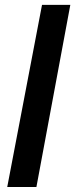

<svg xmlns="http://www.w3.org/2000/svg" viewBox="-20 -744 317 785"><path d="M9.6 20.5 151.8 -724.1H267.5L128.9 20.5Z"/></svg>

Font: Ramabhadra
Style: Regular
Weight: 400
Designer: Purushoth Kumar Guthula
Foundry: Andhrapradesh Society for Knowledge Networks
Version: Version 1.0.5; ttfautohint (vUNKNOWN) -l 7 -r 28 -G 50 -x 13